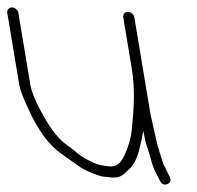

<svg xmlns="http://www.w3.org/2000/svg" viewBox="-57 -499 532 519"><path d="M288.7 -467C280.7 -467 274.8 -459.9 276.2 -452L298.8 -316C309.3 -253 304.5 -204.4 299.1 -147.7C297 -125.5 290.4 -102.6 279.3 -79C269.3 -56.7 255.4 -46.8 236.6 -49.5C229.5 -50.5 223.3 -51.3 218.1 -52C201.5 -54.1 163.6 -74.1 151.1 -85.8C141.2 -94.6 132.1 -101.3 125.3 -106C104.4 -120 83.3 -145.6 62.1 -183C40.8 -220.4 28.5 -249.4 25 -270L-7.3 -464C-8.6 -471.9 -16.8 -479 -24.8 -479C-32.7 -479 -38.6 -471.9 -37.3 -464L-5 -270C-2.5 -255.3 6.4 -232 21.7 -200C46.8 -145.4 76 -106.4 109.2 -83C116.7 -77.7 129.8 -68.5 148.3 -55.5C164.1 -42.5 187.4 -31.3 218.7 -22C225.2 -21.3 233 -20.5 242 -19.5C267.2 -16.7 274.9 -25.1 292 -41.7C303.9 -52.2 313 -69.5 319.1 -93.7C325.3 -117.8 329 -135.3 330.1 -146C331.1 -140.1 334.4 -126.3 335.5 -120C336.1 -116 338.6 -107.6 342.9 -94.9C350.3 -72.7 353 -56.5 361.1 -38L375.8 -10C381.9 8.4 411.4 -1.4 402.1 -20L388.4 -48C385.7 -52.7 383.4 -58.2 381.7 -64.5C378.4 -76.6 367.8 -106.1 365.5 -120L349.8 -190L306.2 -452C304.8 -459.9 296.6 -467 288.7 -467Z"/></svg>

Font: MewTooHand
Style: CondLta
Weight: 400
Designer: Mew Too, Robert Jablonski
Version: Version 0.77